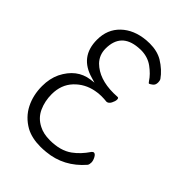

<svg xmlns="http://www.w3.org/2000/svg" viewBox="-210 -807 919 919"><g transform="rotate(45 250.0 -347.0)"><path d="M326 -417Q333 -417 333 -406Q333 -395 325 -379.5Q317 -364 304 -363Q287 -365 268 -365Q249 -365 229 -361Q171 -350 132 -308.5Q93 -267 93 -203Q93 -156 111 -116.5Q129 -77 169 -57Q199 -41 243 -41Q314 -41 358 -73Q394 -99 423 -142Q428 -148 433 -149Q443 -149 451 -134Q459 -119 459 -106Q459 -93 454 -86Q379 1 270 11Q251 13 233 13Q175 13 134 -9Q83 -38 58 -87.5Q33 -137 33 -198Q33 -249 52 -289Q94 -373 175 -384L199 -387L175 -394Q62 -425 62 -541Q62 -611 108 -655Q154 -699 230 -706Q242 -707 254 -707Q304 -707 340 -686Q384 -659 410 -622Q414 -615 414 -603Q414 -585 402 -577Q393 -570 387 -568Q384 -568 378 -577Q360 -605 326 -630Q292 -655 245 -655Q236 -655 228 -654Q121 -645 121 -540Q121 -497 150 -467Q202 -416 298 -416Z"/></g></svg>

Font: Moon Stars Kai HW Light
Style: Regular
Weight: 300
Designer: GuiWonder
Version: Version 1.101